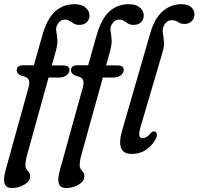

<svg xmlns="http://www.w3.org/2000/svg" viewBox="-36 -746 973 941"><path d="M46 -401.5Q46 -426 77 -426H130L171 -571Q194 -653 233.2 -689.2Q272.5 -725.5 330.5 -725.5Q364 -725.5 383.2 -709.2Q402.5 -693 402.5 -670Q402.5 -650 389.2 -637Q376 -624 353 -624Q336.5 -624 325.8 -630.5Q315 -637 305.2 -643.5Q295.5 -650 281.5 -650Q258.5 -650 243.5 -622.5Q237 -608.5 240 -592.5Q243 -576.5 245 -554Q247 -531.5 238 -497.5L218 -425.5H273.5Q304.5 -425.5 304.5 -403Q304.5 -387 289.2 -376.5Q274 -366 253.5 -366H202L94 23.5Q88.5 45.5 88.5 64.5Q88.5 76 94.2 83.5Q100 91 105.8 98.5Q111.5 106 111.5 118Q111.5 142 83.5 158.8Q55.5 175.5 22.5 175.5Q-7 175.5 -13.8 153.2Q-20.5 131 -8 86L104 -318Q111 -342 104.2 -355.5Q97.5 -369 70 -374.5Q46 -383.5 46 -401.5ZM312 -401.5Q312 -426 343 -426H396L437 -571Q460 -653 499.2 -689.2Q538.5 -725.5 596.5 -725.5Q630 -725.5 649.2 -709.2Q668.5 -693 668.5 -670Q668.5 -650 655.2 -637Q642 -624 619 -624Q602.5 -624 591.8 -630.5Q581 -637 571.2 -643.5Q561.5 -650 547.5 -650Q524.5 -650 509.5 -622.5Q503 -608.5 506 -592.5Q509 -576.5 511 -554Q513 -531.5 504 -497.5L484 -425.5H539.5Q570.5 -425.5 570.5 -403Q570.5 -387 555.2 -376.5Q540 -366 519.5 -366H468L360 23.5Q354.5 45.5 354.5 64.5Q354.5 76 360.2 83.5Q366 91 371.8 98.5Q377.5 106 377.5 118Q377.5 142 349.5 158.8Q321.5 175.5 288.5 175.5Q259 175.5 252.2 153.2Q245.5 131 258 86L370 -318Q377 -342 370.2 -355.5Q363.5 -369 336 -374.5Q312 -383.5 312 -401.5ZM853.5 -725.5Q885 -725.5 901 -710.8Q917 -696 917 -676.5Q917 -654.5 902.8 -641.5Q888.5 -628.5 869 -628.5Q849.5 -628.5 836.5 -637.8Q823.5 -647 806.5 -647Q779 -647 765 -615.5Q759.5 -598.5 762.5 -581.5Q765.5 -564.5 767.5 -542.5Q769.5 -520.5 760 -487.5L655 -131.5Q644 -94.5 647 -81.5Q650 -68.5 662.5 -68.5Q671 -68.5 680.8 -73.8Q690.5 -79 703.5 -94Q713 -104.5 721.5 -101.5Q730 -100.5 732.5 -90Q735 -79.5 726 -62.5Q684 8.5 609.5 8.5Q529.5 8.5 562.5 -106.5L700.5 -583.5Q722 -657.5 762 -691.5Q802 -725.5 853.5 -725.5Z"/></svg>

Font: Fraunces 144pt SuperSoft
Style: Italic
Weight: 400
Italic angle: -16°
Version: Version 1.000;[b76b70a41]